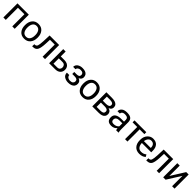

<svg xmlns="http://www.w3.org/2000/svg" viewBox="739 -2806 5084 5084"><g transform="rotate(45 3281.0 -264.0)"><path d="M500.5 0H410V-454.5H167V0H76V-528.5H500.5Z M860 10Q748.5 10 686.2 -63.8Q624 -137.5 624 -258V-269.5Q624 -389 686.5 -463.5Q749 -538 859 -538Q970.5 -538 1033.2 -463.5Q1096 -389 1096 -269.5V-258Q1096 -138 1033.5 -64Q971 10 860 10ZM860 -63Q932.5 -63 969 -117.5Q990 -148.5 997.8 -184.5Q1005.5 -220.5 1005.5 -269.5Q1005.5 -354.5 968.8 -409.8Q932 -465 859 -465Q786.5 -465 750.5 -409.8Q714.5 -354.5 714.5 -269.5V-258Q714.5 -171.5 750.8 -117.2Q787 -63 860 -63Z M1636.5 0H1545.5V-454.5H1366.5L1360 -302Q1352.5 -139 1315.8 -69.5Q1279 0 1181 0H1154.5L1156.5 -79L1176 -79.5Q1227.5 -79.5 1245.5 -126.8Q1263.5 -174 1270 -302L1279.5 -528.5H1636.5Z M2014.5 -73Q2070 -73 2095.2 -100.8Q2120.5 -128.5 2120.5 -171.5Q2120.5 -213.5 2095 -243.2Q2069.5 -273 2014.5 -273H1880V-73ZM2014.5 0H1789.5V-528.5H1880V-345.5H2014.5Q2081 -345.5 2124.5 -323.5Q2168 -301.5 2189.8 -262.8Q2211.5 -224 2211.5 -175Q2211.5 -97 2160.2 -48.5Q2109 0 2014.5 0Z M2508.5 9.5Q2421 9.5 2359.8 -32Q2298.5 -73.5 2298.5 -156H2388.5Q2388.5 -131 2402.8 -109.5Q2417 -88 2444 -75Q2471 -62 2508.5 -62Q2566.5 -62 2595 -87Q2623.5 -112 2623.5 -148.5Q2623.5 -192.5 2597.8 -212.2Q2572 -232 2514.5 -232H2424V-307H2514.5Q2566.5 -307 2590.5 -325.8Q2614.5 -344.5 2614.5 -384.5Q2614.5 -419.5 2588.8 -442.5Q2563 -465.5 2508.5 -465.5Q2460.5 -465.5 2428.5 -441.5Q2396.5 -417.5 2396.5 -381.5H2307Q2307 -452.5 2364.5 -494.8Q2422 -537 2508.5 -537Q2568.5 -537 2612.5 -520.8Q2656.5 -504.5 2680.5 -470.5Q2704.5 -436.5 2704.5 -384.5Q2704.5 -349.5 2684 -319.8Q2663.5 -290 2622 -271.5Q2714.5 -240.5 2714.5 -148.5Q2714.5 -96 2688 -61Q2661.5 -26 2615.2 -8.2Q2569 9.5 2508.5 9.5Z M3046 10Q2934.5 10 2872.2 -63.8Q2810 -137.5 2810 -258V-269.5Q2810 -389 2872.5 -463.5Q2935 -538 3045 -538Q3156.5 -538 3219.2 -463.5Q3282 -389 3282 -269.5V-258Q3282 -138 3219.5 -64Q3157 10 3046 10ZM3046 -63Q3118.5 -63 3155 -117.5Q3176 -148.5 3183.8 -184.5Q3191.5 -220.5 3191.5 -269.5Q3191.5 -354.5 3154.8 -409.8Q3118 -465 3045 -465Q2972.5 -465 2936.5 -409.8Q2900.5 -354.5 2900.5 -269.5V-258Q2900.5 -171.5 2936.8 -117.2Q2973 -63 3046 -63Z M3618.5 -303.5Q3678 -304 3708.8 -322.2Q3739.5 -340.5 3739.5 -379Q3739.5 -419 3707 -437.5Q3674.5 -456 3611.5 -456H3496V-303.5ZM3645.5 -72Q3758.5 -72 3758 -152V-152.5Q3758 -232.5 3645.5 -232.5H3496V-72ZM3645.5 0H3405.5V-528.5H3611.5Q3679 -528.5 3728 -513.5Q3777 -498.5 3803.5 -466.5Q3830 -434.5 3830 -383.5Q3830 -346.5 3808.8 -317.5Q3787.5 -288.5 3745.5 -273V-271.5Q3797.5 -258.5 3823.2 -225.2Q3849 -192 3849 -150Q3849 -97.5 3824 -64.2Q3799 -31 3753.5 -15.5Q3708 0 3645.5 0Z M4123.5 10.5Q4036.5 10.5 3996 -28.8Q3955.5 -68 3955.5 -146.5Q3955.5 -230 4016.5 -269.2Q4077.5 -308.5 4188.5 -308.5H4286V-375.5Q4286 -420 4258.5 -442.5Q4231 -465 4171.5 -465Q4131.5 -465 4106 -454Q4080.5 -443 4068.8 -424.2Q4057 -405.5 4057 -382H3967Q3967 -447 4018 -492.5Q4069 -538 4176.5 -538Q4281 -538 4328.8 -497.8Q4376.5 -457.5 4376.5 -374.5V-106.5Q4376.5 -48.5 4390 0H4297Q4288.5 -38 4287 -65Q4259 -32.5 4217.5 -11Q4176 10.5 4123.5 10.5ZM4137 -67.5Q4190 -67.5 4229.2 -87.5Q4268.5 -107.5 4286 -135.5V-246H4185.5Q4046 -246 4046 -145Q4046 -67.5 4132.5 -67.5Z M4723 0H4633V-456H4459V-528.5H4900.5V-456H4723Z M5168.5 10Q5057 10 4992.8 -62.2Q4928.5 -134.5 4928.5 -253.5V-275.5Q4928.5 -390.5 4994.5 -464.2Q5060.5 -538 5154 -538Q5261.5 -538 5315.5 -475Q5369.5 -412 5369.5 -302.5V-243.5H5019Q5021 -162.5 5059.5 -112.8Q5098 -63 5168.5 -63Q5216 -63 5252.2 -76.2Q5288.5 -89.5 5318.5 -115L5354 -55Q5288 10 5168.5 10ZM5279 -316.5V-329Q5279 -388 5247.8 -426.5Q5216.5 -465 5154 -465Q5118.5 -465 5091 -445.5Q5063.5 -426 5046 -392.5Q5028.5 -359 5022 -316.5Z M5908.5 0H5817.5V-454.5H5638.5L5632 -302Q5624.5 -139 5587.8 -69.5Q5551 0 5453 0H5426.5L5428.5 -79L5448 -79.5Q5499.5 -79.5 5517.5 -126.8Q5535.5 -174 5542 -302L5551.5 -528.5H5908.5Z M6485.5 0H6395V-386H6393.5L6151.5 0H6061V-528.5H6151.5V-142.5H6153L6395 -528.5H6485.5Z"/></g></svg>

Font: Roberto Sans
Style: Regular
Weight: 400
Designer: Google (font) & Cristiano Sobral (main changes)
Version: Version 1.500; ttfautohint (v1.8.4.7-5d5b-dirty)